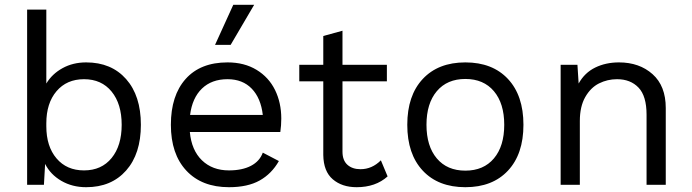

<svg xmlns="http://www.w3.org/2000/svg" viewBox="-20 -770 2882 800"><path d="M567 -250Q567 -129 505.5 -59.5Q444 10 339 10Q281 10 235.5 -16.5Q190 -43 168 -87L163 0H93V-730H173V-422Q197 -462 240.5 -486Q284 -510 339 -510Q444 -510 505.5 -440.5Q567 -371 567 -250ZM487 -250Q487 -337 445 -388.5Q403 -440 330 -440Q258 -440 215.5 -390Q173 -340 173 -256V-244Q173 -160 215.5 -110Q258 -60 330 -60Q403 -60 445 -111.5Q487 -163 487 -250Z M692 0ZM1148 -220H771Q778 -144 821.5 -102Q865 -60 934 -60Q989 -60 1025.5 -79Q1062 -98 1075 -134L1142 -99Q1112 -46 1062 -18Q1012 10 934 10Q821 10 756.5 -59Q692 -128 692 -250Q692 -372 753.5 -441Q815 -510 928 -510Q998 -510 1049 -479Q1100 -448 1126 -395Q1152 -342 1152 -276Q1152 -248 1148 -220ZM772 -291H1075Q1067 -361 1029 -400.5Q991 -440 928 -440Q862 -440 821.5 -401Q781 -362 772 -291ZM1039 -750 941 -583H876L952 -750Z M1595 -35Q1545 10 1466 10Q1405 10 1366.5 -23Q1328 -56 1327 -124V-431H1227V-500H1327V-620L1407 -642V-500H1592V-431H1407V-138Q1407 -102 1427.5 -83.5Q1448 -65 1482 -65Q1530 -65 1567 -102Z M2161 -250Q2161 -128 2096.5 -59Q2032 10 1919 10Q1806 10 1741.5 -59Q1677 -128 1677 -250Q1677 -372 1741.5 -441Q1806 -510 1919 -510Q2032 -510 2096.5 -441Q2161 -372 2161 -250ZM1757 -250Q1757 -161 1800 -110Q1843 -59 1919 -59Q1995 -59 2038 -110Q2081 -161 2081 -250Q2081 -339 2038 -390Q1995 -441 1919 -441Q1843 -441 1800 -390Q1757 -339 1757 -250Z M2754 -320V0H2674V-292Q2674 -370 2640.5 -405Q2607 -440 2551 -440Q2511 -440 2476 -422.5Q2441 -405 2418.5 -365.5Q2396 -326 2396 -266V0H2316V-500H2386L2391 -422Q2416 -467 2460 -488.5Q2504 -510 2559 -510Q2644 -510 2699 -461Q2754 -412 2754 -320Z"/></svg>

Font: Work Sans
Style: Regular
Weight: 400
Designer: Wei Huang
Foundry: Wei Huang
Version: Version 1.500; ttfautohint (v1.6)